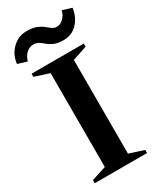

<svg xmlns="http://www.w3.org/2000/svg" viewBox="-262 -992 881 1063"><g transform="rotate(-30 178.0 -460.5)"><path d="M10 0V-20L103 -50V-650L10 -680V-700H344V-680L251 -649V-50L344 -20V0ZM-33 -787Q-27 -843 11.5 -880.5Q50 -918 103 -918Q142 -918 165.5 -908.5Q189 -899 204 -886.5Q219 -874 232 -864.5Q245 -855 263 -855Q285 -855 304.5 -874Q324 -893 330 -921L389 -903Q382 -847 346.5 -809.5Q311 -772 258 -772Q221 -772 199 -781.5Q177 -791 162.5 -803.5Q148 -816 134 -825.5Q120 -835 98 -835Q72 -835 52.5 -816Q33 -797 26 -769Z"/></g></svg>

Font: Wittgenstein
Style: Bold
Weight: 700
Designer: Jörg Drees
Foundry: Jörg Drees
Version: Version 1.303; ttfautohint (v1.8.4.7-5d5b)